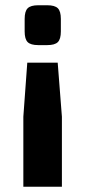

<svg xmlns="http://www.w3.org/2000/svg" viewBox="-20 -527 324 732"><path d="M200 -288 216 -82V185H69V-82L84 -288ZM160 -507Q189 -507 200.5 -495.5Q212 -484 212 -455V-407Q212 -378 200.5 -366.5Q189 -355 160 -355H126Q97 -355 85.5 -366.5Q74 -378 74 -407V-455Q74 -484 85.5 -495.5Q97 -507 126 -507Z"/></svg>

Font: Exo 2
Style: Bold
Weight: 700
Designer: Natanael Gama
Foundry: Natanael Gama
Version: Version 2.010